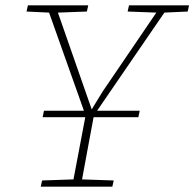

<svg xmlns="http://www.w3.org/2000/svg" viewBox="-20 -696 725 716"><path d="M456 -653 461 -676H685L680 -653L593 -649L342 -283H501L496 -259H329Q318 -201 307.5 -143.5Q297 -86 286 -27L404 -23L399 0H132L137 -23L254 -27L298 -259H139L144 -283H293L163 -649L79 -653L84 -676H309L304 -653L196 -649L322 -288L363 -355L563 -649Z"/></svg>

Font: Source Serif 4 SmText ExtraLight
Style: Italic
Weight: 200
Italic angle: -12°
Designer: Frank Grießhammer
Foundry: Adobe
Version: Version 4.005;hotconv 1.1.0;makeotfexe 2.6.0